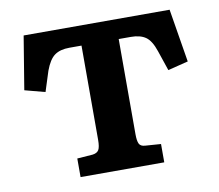

<svg xmlns="http://www.w3.org/2000/svg" viewBox="-64 -597 765 671"><g transform="rotate(-10 319.0 -261.0)"><path d="M170 0V-66L225 -70Q241 -72 247 -82Q253 -92 253 -118V-452H210Q177 -452 157.5 -438Q138 -424 124 -386L101 -314L29 -333L60 -522H578L609 -333L537 -315L513 -386Q500 -425 480.5 -438.5Q461 -452 428 -452H385V-114Q385 -91 390 -80.5Q395 -70 411 -69L467 -65V0Z"/></g></svg>

Font: Literata 7pt SemiBold
Style: Regular
Weight: 600
Designer: Latin by Veronika Burian and Jose Scaglione. Greek by Irene Vlachou. Cyrillic by Vera Evstafieva.
Foundry: TypeTogether
Version: Version 3.002